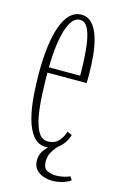

<svg xmlns="http://www.w3.org/2000/svg" viewBox="-105 -573 471 753"><g transform="rotate(15 130.0 -196.5)"><path d="M129 11Q96.5 11 76.2 -14.2Q56 -39.5 45.2 -80.2Q34.5 -121 30.8 -169Q27 -217 27 -262.5Q27 -325.5 33.8 -374.8Q40.5 -424 53.5 -457.8Q66.5 -491.5 85.5 -509Q104.5 -526.5 129 -526.5Q157 -526.5 174.8 -506Q192.5 -485.5 202 -452.8Q211.5 -420 215 -381.8Q218.5 -343.5 218.5 -308Q218.5 -299 218.5 -290Q218.5 -281 218 -272.5H52.5V-294H186Q186 -351 181.5 -399.2Q177 -447.5 164.8 -476.5Q152.5 -505.5 129 -505.5Q107 -505.5 91.2 -477.8Q75.5 -450 67.2 -399.2Q59 -348.5 59 -278Q59 -231.5 61.2 -184.5Q63.5 -137.5 70.2 -98.5Q77 -59.5 91.2 -35.8Q105.5 -12 130 -12Q158.5 -12 174.2 -30.8Q190 -49.5 195 -69L214.5 -60.5Q206 -31 183.5 -10Q161 11 129 11ZM186 132.5Q168.5 132.5 150.5 126.5Q132.5 120.5 120.2 106.8Q108 93 108 69.5Q108 49 118 33.5Q128 18 142.2 6.5Q156.5 -5 168.5 -12.5L177 -6Q167.5 3.5 155 22.2Q142.5 41 142.5 65Q142.5 93.5 159.8 101.2Q177 109 196 109Q208 109 224.5 105.8Q241 102.5 251.5 97L260.5 111Q250 119 229.5 125.8Q209 132.5 186 132.5Z"/></g></svg>

Font: Imbue 48pt Thin
Style: Regular
Weight: 250
Designer: Tyler Finck
Foundry: Etcetera Type Company
Version: Version 1.102